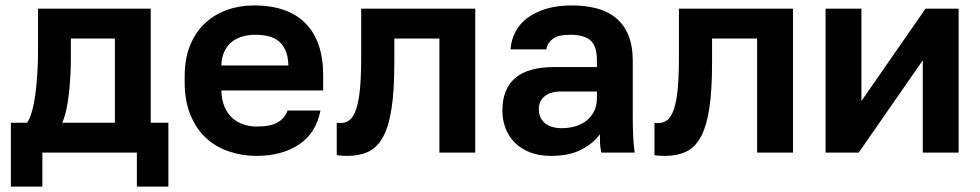

<svg xmlns="http://www.w3.org/2000/svg" viewBox="-20 -562 3610 707"><path d="M20 -110H80Q90 -125 98 -153.5Q106 -182 110.5 -217.5Q115 -253 117.5 -292.5Q120 -332 120 -370V-530H535V-110H600V125H484V0H136V125H20ZM403 -110V-420H241V-350Q241 -315 239 -281Q237 -247 233.5 -215.5Q230 -184 224 -157Q218 -130 209 -110Z M925 12Q871 12 822.5 -4.5Q774 -21 738 -54.5Q702 -88 681 -139.5Q660 -191 660 -260V-280Q660 -346 680 -395Q700 -444 735 -476.5Q770 -509 816 -525.5Q862 -542 915 -542Q1040 -542 1105 -476Q1170 -410 1170 -285V-229H795Q796 -194 807 -168.5Q818 -143 836 -127Q854 -111 877.5 -103.5Q901 -96 925 -96Q976 -96 1002 -111Q1028 -126 1039 -155H1160Q1144 -72 1081 -30Q1018 12 925 12ZM920 -434Q897 -434 874.5 -428Q852 -422 835 -409Q818 -396 807 -374Q796 -352 795 -321H1042Q1041 -354 1031.5 -376Q1022 -398 1005.5 -411Q989 -424 967 -429Q945 -434 920 -434Z M1260 12Q1252 12 1240 11.5Q1228 11 1220 9V-110Q1225 -109 1235 -109Q1254 -109 1268 -120.5Q1282 -132 1291.5 -160Q1301 -188 1305.5 -234.5Q1310 -281 1310 -350V-530H1730V0H1598V-420H1432V-330Q1432 -227 1421.5 -160.5Q1411 -94 1389.5 -56Q1368 -18 1335.5 -3Q1303 12 1260 12Z M2009 12Q1966 12 1933 -0.5Q1900 -13 1877 -35.5Q1854 -58 1842 -88.5Q1830 -119 1830 -155Q1830 -315 2020 -315H2178V-340Q2178 -392 2154.5 -413Q2131 -434 2080 -434Q2035 -434 2015 -418.5Q1995 -403 1992 -380H1860Q1862 -414 1877.5 -444Q1893 -474 1921.5 -495.5Q1950 -517 1991 -529.5Q2032 -542 2085 -542Q2136 -542 2177.5 -531Q2219 -520 2248.5 -495.5Q2278 -471 2294 -432Q2310 -393 2310 -338V-135Q2310 -93 2311.5 -61.5Q2313 -30 2317 0H2194Q2190 -22 2189.5 -33.5Q2189 -45 2189 -68Q2167 -36 2122.5 -12Q2078 12 2009 12ZM2050 -90Q2074 -90 2097 -96.5Q2120 -103 2138 -116.5Q2156 -130 2167 -151Q2178 -172 2178 -200V-225H2045Q2007 -225 1985.5 -207.5Q1964 -190 1964 -160Q1964 -128 1986 -109Q2008 -90 2050 -90Z M2430 12Q2422 12 2410 11.5Q2398 11 2390 9V-110Q2395 -109 2405 -109Q2424 -109 2438 -120.5Q2452 -132 2461.5 -160Q2471 -188 2475.5 -234.5Q2480 -281 2480 -350V-530H2900V0H2768V-420H2602V-330Q2602 -227 2591.5 -160.5Q2581 -94 2559.5 -56Q2538 -18 2505.5 -3Q2473 12 2430 12Z M3020 -530H3152V-190L3388 -530H3510V0H3378V-340L3142 0H3020Z"/></svg>

Font: Golos Text DemiBold
Style: Regular
Weight: 600
Designer: A.Korolkova, Vitaly Kuzmin
Foundry: ParaType Ltd
Version: Version 2.002